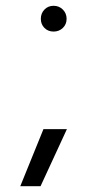

<svg xmlns="http://www.w3.org/2000/svg" viewBox="-20 -496 301 663"><path d="M121 -431Q121 -450 133.5 -463Q146 -476 165 -476Q184 -476 197 -463Q210 -450 210 -431Q210 -412 197 -399.5Q184 -387 165 -387Q146 -387 133.5 -399.5Q121 -412 121 -431ZM130 -50H211L120 147H50Z"/></svg>

Font: Prompt Light
Style: Regular
Weight: 300
Designer: Katatrad Team
Foundry: CadsonDemak
Version: Version 1.001